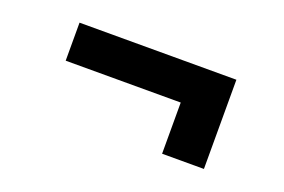

<svg xmlns="http://www.w3.org/2000/svg" viewBox="-51 -556 821 556"><g transform="rotate(20 359.5 -278.5)"><path d="M117.7 -298.8V-416H601.1V-141.1H472.2V-298.8Z"/></g></svg>

Font: HaufeMerriweatherSans
Style: Bold
Weight: 700
Designer: Eben Sorkin
Foundry: Eben Sorkin
Version: Version 1.56